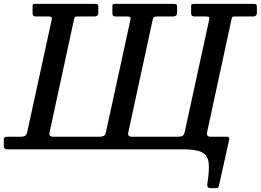

<svg xmlns="http://www.w3.org/2000/svg" viewBox="-56 -770 1345 990"><path d="M325 -667 199.5 -87Q194.5 -65 218.5 -65H456.5Q470 -65 478.5 -69.2Q487 -73.5 490.5 -90L616.5 -668Q618.5 -677.5 615.5 -681.2Q612.5 -685 601.5 -685H540.5Q523.5 -685 523.5 -700V-737Q523.5 -747 526.8 -748.5Q530 -750 538.5 -750H839Q850 -750 853.5 -747.2Q857 -744.5 857 -733V-706Q857 -693 851 -689Q845 -685 836 -685H754.5Q742.5 -685 738 -682Q733.5 -679 731 -667L605.5 -87Q600.5 -65 624.5 -65H862.5Q876 -65 884.5 -69.2Q893 -73.5 896.5 -90L1022.5 -668Q1024.5 -677.5 1021.5 -681.2Q1018.5 -685 1007.5 -685H946.5Q929.5 -685 929.5 -700V-737Q929.5 -747 932.8 -748.5Q936 -750 944.5 -750H1250.5Q1261.5 -750 1265 -747.2Q1268.5 -744.5 1268.5 -733V-706Q1268.5 -693 1262.8 -689Q1257 -685 1247.5 -685H1156Q1144 -685 1141.8 -682.2Q1139.5 -679.5 1137 -667L1011.5 -87Q1007 -65 1030.5 -65H1114.5Q1128.5 -65 1125.5 -49L1073.5 184.5Q1071.5 195 1068.5 197.5Q1065.5 200 1054.5 200H1032.5Q1019 200 1015.2 194.2Q1011.5 188.5 1013 176.5Q1024.5 107.5 1019.8 69Q1015 30.5 985 15.2Q955 0 890 0H-16.5Q-36.5 0 -36.5 -16V-51Q-36.5 -58.5 -32.2 -61.8Q-28 -65 -13.5 -65H50.5Q64 -65 72.5 -69.2Q81 -73.5 84.5 -90L210.5 -668Q212.5 -677.5 209.5 -681.2Q206.5 -685 195.5 -685H129Q112 -685 112 -700V-737Q112 -747 115 -748.5Q118 -750 127 -750H433Q444 -750 447.5 -747.2Q451 -744.5 451 -733V-706Q451 -693 445 -689Q439 -685 430 -685H344Q332 -685 329.8 -682Q327.5 -679 325 -667Z"/></svg>

Font: Besley* Medium
Style: Italic
Weight: 500
Italic angle: -13°
Designer: Owen Earl
Foundry: indestructible type*
Version: Version 3.000; ttfautohint (v1.8.3)